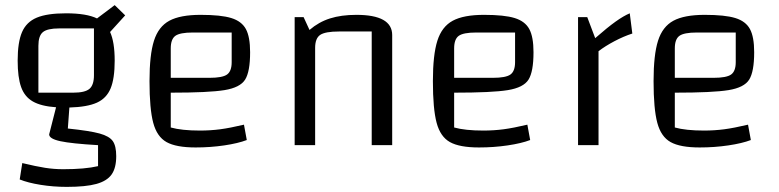

<svg xmlns="http://www.w3.org/2000/svg" viewBox="-20 -567 3042 750"><path d="M434 43Q434 89 416 114.5Q398 140 356.5 151.5Q315 163 241 163Q188 163 138.5 155Q89 147 57 134L67 70Q121 83 156 88.5Q191 94 227 94Q312 94 363 82V0Q259 -6 215.5 -15.5Q172 -25 172 -42L199 -148Q141 -152 108.5 -170.5Q76 -189 62.5 -227Q49 -265 49 -330Q49 -402 66 -441.5Q83 -481 123.5 -498Q164 -515 238 -515Q318 -515 359 -495L428 -547L469 -507L410 -442Q428 -403 428 -330Q428 -260 412 -221.5Q396 -183 358.5 -166Q321 -149 251 -147L245 -65Q331 -56 369 -45.5Q407 -35 420.5 -16Q434 3 434 43ZM130 -205H266Q312 -205 329.5 -220Q347 -235 347 -273V-456H211Q165 -456 147.5 -441.5Q130 -427 130 -388Z M933 -80 944 -20Q910 -7 856 1Q802 9 744 9Q668 9 630.5 -12Q593 -33 578.5 -87.5Q564 -142 564 -250Q564 -353 581.5 -408Q599 -463 641.5 -486Q684 -509 764 -509Q843 -509 883.5 -496.5Q924 -484 940.5 -453.5Q957 -423 957 -363Q957 -287 937.5 -256Q918 -225 857 -215Q796 -205 647 -205V-69Q690 -57 761 -57Q802 -57 840 -62Q878 -67 933 -80ZM647 -378V-263H798Q849 -263 867 -276Q885 -289 885 -324V-440H733Q683 -440 665 -427Q647 -414 647 -378Z M1131 -500H1166L1189 -450Q1225 -481 1269 -495Q1313 -509 1372 -509Q1512 -509 1512 -430V0H1432V-444H1305Q1250 -444 1230.5 -430.5Q1211 -417 1211 -380V0H1131Z M2040 -80 2051 -20Q2017 -7 1963 1Q1909 9 1851 9Q1775 9 1737.5 -12Q1700 -33 1685.5 -87.5Q1671 -142 1671 -250Q1671 -353 1688.5 -408Q1706 -463 1748.5 -486Q1791 -509 1871 -509Q1950 -509 1990.5 -496.5Q2031 -484 2047.5 -453.5Q2064 -423 2064 -363Q2064 -287 2044.5 -256Q2025 -225 1964 -215Q1903 -205 1754 -205V-69Q1797 -57 1868 -57Q1909 -57 1947 -62Q1985 -67 2040 -80ZM1754 -378V-263H1905Q1956 -263 1974 -276Q1992 -289 1992 -324V-440H1840Q1790 -440 1772 -427Q1754 -414 1754 -378Z M2305 -418Q2353 -460 2384.5 -482.5Q2416 -505 2440 -515L2450 -436Q2416 -425 2380 -406Q2344 -387 2318 -367V0H2238V-500H2274Z M2902 -80 2913 -20Q2879 -7 2825 1Q2771 9 2713 9Q2637 9 2599.5 -12Q2562 -33 2547.5 -87.5Q2533 -142 2533 -250Q2533 -353 2550.5 -408Q2568 -463 2610.5 -486Q2653 -509 2733 -509Q2812 -509 2852.5 -496.5Q2893 -484 2909.5 -453.5Q2926 -423 2926 -363Q2926 -287 2906.5 -256Q2887 -225 2826 -215Q2765 -205 2616 -205V-69Q2659 -57 2730 -57Q2771 -57 2809 -62Q2847 -67 2902 -80ZM2616 -378V-263H2767Q2818 -263 2836 -276Q2854 -289 2854 -324V-440H2702Q2652 -440 2634 -427Q2616 -414 2616 -378Z"/></svg>

Font: Changa Light
Style: Regular
Weight: 300
Designer: Eduardo Rodriguez Tunni
Foundry: Eduardo Rodriguez Tunni
Version: Version 2.002; ttfautohint (v1.5) -l 8 -r 50 -G 110 -x 14 -H